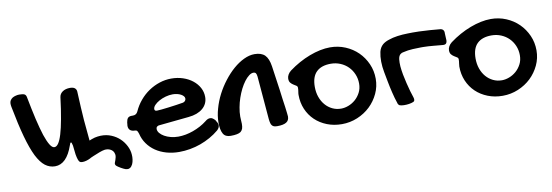

<svg xmlns="http://www.w3.org/2000/svg" viewBox="-46 -725 3148 1094"><g transform="rotate(-10 1528.5 -177.5)"><path d="M639.2 -54.2Q624.5 -78.6 602.1 -96.2Q579.6 -113.8 550.3 -123Q520.5 -131.8 485.8 -127.4Q468.8 -125.5 449.7 -118.2L436.5 -112.8Q436 -120.1 435.1 -127.4Q430.7 -168 425.3 -233.4Q420.4 -298.8 416 -400.4Q415 -413.1 405.8 -420.4Q396.5 -427.7 378.9 -427.7Q352.5 -427.7 335.4 -416Q318.4 -404.3 315.9 -384.8Q307.1 -313 297.4 -261.2Q288.1 -209.5 277.8 -175.8Q267.6 -142.1 256.3 -126Q245.6 -110.4 232.9 -110.4Q220.2 -110.4 207.5 -130.9Q194.8 -151.4 181.6 -190.4Q168.9 -230 155.3 -287.6Q142.1 -345.2 127.9 -419.4Q125.5 -431.6 116.7 -436Q107.4 -440.4 86.9 -440.4Q76.7 -440.4 66.4 -437.5Q56.2 -435.1 47.9 -430.2Q39.6 -424.8 34.2 -416.5Q29.3 -408.7 29.3 -397.5Q29.3 -393.6 29.8 -389.2Q30.3 -384.8 31.2 -379.4Q51.3 -273.9 71.3 -201.7Q91.3 -129.9 113.3 -85.4Q135.7 -41.5 161.1 -22Q187 -2.4 218.3 -2.4Q285.6 -2.4 321.3 -105.5Q325.7 -120.6 330.1 -120.6Q333 -120.6 334.5 -115.2Q336.4 -110.4 338.4 -100.6Q341.3 -68.8 344.2 -49.3Q347.7 -29.3 351.6 -18.6Q355.5 -7.3 360.4 -3.4Q365.7 0.5 373 0.5L384.3 0L387.7 -0.5Q393.6 -1.5 398.9 -2.9Q412.1 -6.8 422.4 -12.2L427.2 -15.1L442.9 -22Q462.4 -30.3 480.5 -37.1Q498.5 -43.9 511.2 -45.9Q518.1 -46.9 527.3 -45.9Q536.1 -44.9 543.9 -41Q552.2 -37.1 558.6 -29.8Q564.5 -22.5 566.9 -10.7Q568.4 -1.5 566.4 6.3Q564.9 14.6 562 22Q559.1 28.8 557.1 35.2Q554.7 41 555.7 45.9Q556.6 51.3 563 56.6Q568.8 61.5 585.4 71.3Q601.1 80.1 609.9 83Q618.7 85.4 625.5 85Q637.7 83 645 73.2Q652.8 63.5 656.2 49.8Q659.7 36.6 660.2 21.5Q660.2 6.3 658.2 -5.4Q653.8 -30.3 639.2 -54.2Z M1106.4 -106.9Q1120.6 -119.1 1134.3 -119.1Q1142.1 -119.1 1148.4 -115.2Q1154.8 -111.3 1162.6 -103Q1169.9 -91.8 1173.1 -84.7Q1176.3 -77.6 1176.3 -70.8Q1176.3 -56.2 1161.6 -43Q1138.2 -23.4 1110.8 -8.1Q1083.5 7.3 1053.7 18.1Q1023.9 28.8 992.2 34.4Q960.4 40 929.2 40Q889.6 40 855 30Q820.3 20 793.2 1.5Q766.1 -17.1 747.6 -43.2Q729 -69.3 721.2 -102.1Q716.8 -115.7 713.1 -119.9Q709.5 -124 701.2 -124Q683.1 -124 673.3 -132.8Q663.6 -141.6 663.6 -158.2Q663.6 -165 664.6 -167L665.5 -176.8Q668 -194.3 675 -202.1Q682.1 -210 697.3 -210H704.6Q725.1 -210 733.4 -229Q748.5 -262.7 772 -290.5Q795.4 -318.4 824.7 -338.1Q854 -357.9 887.5 -368.9Q920.9 -379.9 955.6 -379.9Q991.7 -379.9 1023.2 -369.4Q1054.7 -358.9 1078.1 -340.3Q1101.6 -321.8 1115 -296.9Q1128.4 -272 1128.4 -243.2Q1128.4 -223.1 1120.6 -206.5Q1112.8 -189.9 1098.1 -177.5Q1083.5 -165 1062.7 -157.2Q1042 -149.4 1015.6 -147L846.2 -129.9Q836.4 -129.9 830.3 -125Q824.2 -120.1 824.2 -111.8Q824.2 -99.1 833.7 -87.4Q843.3 -75.7 859.1 -66.7Q875 -57.6 895.8 -52.2Q916.5 -46.9 938.5 -46.9Q959.5 -46.9 981.7 -51Q1003.9 -55.2 1025.6 -63Q1047.4 -70.8 1067.9 -81.8Q1088.4 -92.8 1106.4 -106.9ZM997.6 -232.9Q1004.9 -234.4 1010.3 -240Q1015.6 -245.6 1015.6 -253.9Q1015.6 -261.2 1010.3 -267.6Q1004.9 -273.9 995.6 -279.1Q986.3 -284.2 974.1 -287.1Q961.9 -290 948.2 -290Q928.2 -290 907.2 -284.2Q886.2 -278.3 869.1 -268.8Q852.1 -259.3 841.3 -247.8Q830.6 -236.3 830.6 -225.1Q830.6 -213.9 844.2 -213.9Q852.5 -213.9 871.1 -215.8Q889.6 -217.8 912.1 -220.5Q934.6 -223.1 957.5 -226.6Q980.5 -230 997.6 -232.9Z M1442.4 -305.7Q1440.9 -319.8 1436.5 -325.7Q1431.6 -331.5 1422.9 -331.5Q1410.2 -331.5 1397 -321.3Q1383.3 -311 1370.1 -293.5Q1356.9 -275.9 1345.2 -252.9Q1333.5 -229.5 1324.7 -203.6Q1315.9 -177.7 1311 -150.9Q1305.7 -123.5 1305.7 -98.6Q1305.7 -87.9 1306.6 -77.1Q1307.6 -66.4 1307.6 -55.7Q1307.6 -39.6 1304.2 -28.8Q1300.3 -18.1 1292 -11.2Q1283.2 -4.9 1269 -2.4Q1254.9 0.5 1233.4 0.5Q1202.6 0.5 1190.4 -21Q1177.7 -43 1177.7 -86.4Q1177.7 -125 1189.5 -165.5Q1200.7 -206.1 1220.7 -245.1Q1240.7 -283.7 1267.6 -318.4Q1293.9 -352.5 1323.7 -378.4Q1353.5 -404.3 1385.3 -419.4Q1417 -434.6 1446.8 -434.6Q1486.3 -434.6 1506.8 -414.6Q1526.9 -394.5 1533.7 -348.6Q1544.9 -270 1553.7 -208.5Q1557.1 -182.1 1560.5 -155.8Q1564.5 -129.9 1567.4 -107.4Q1570.3 -85.9 1571.8 -71.3Q1573.7 -56.2 1573.7 -51.8Q1573.7 -28.8 1557.1 -18.6Q1540 -7.8 1504.4 -7.8Q1493.2 -7.8 1485.8 -10.3Q1478.5 -12.7 1474.1 -18.6Q1469.2 -23.9 1467.3 -33.2Q1464.8 -42 1463.4 -55.7Z M1654.3 -162.1Q1654.3 -170.4 1656.2 -180.7Q1658.2 -190.9 1658.2 -203.1Q1658.2 -211.4 1651.1 -215.8Q1644 -220.2 1635.3 -225.6Q1626.5 -231 1619.4 -239.3Q1612.3 -247.6 1612.3 -263.2Q1612.3 -274.4 1618.4 -285.6Q1624.5 -296.9 1636.2 -306.2Q1665 -327.6 1696 -344.7Q1727.1 -361.8 1758.1 -373.5Q1789.1 -385.3 1819.3 -391.6Q1849.6 -397.9 1877.4 -397.9Q1924.3 -397.9 1965.6 -380.6Q2006.8 -363.3 2037.4 -333.3Q2067.9 -303.2 2085.7 -262.9Q2103.5 -222.7 2103.5 -176.8Q2103.5 -131.8 2084.7 -91.6Q2065.9 -51.3 2034.2 -21Q2002.4 9.3 1959.7 27.1Q1917 44.9 1869.6 44.9Q1823.2 44.9 1783.7 29.3Q1744.1 13.7 1715.3 -13.9Q1686.5 -41.5 1670.4 -79.3Q1654.3 -117.2 1654.3 -162.1ZM1880.4 -43Q1900.9 -43 1922.9 -51.3Q1944.8 -59.6 1963.1 -75.4Q1981.4 -91.3 1993.4 -114.3Q2005.4 -137.2 2005.4 -166Q2005.4 -195.3 1994.6 -220.7Q1983.9 -246.1 1965.1 -264.9Q1946.3 -283.7 1920.7 -294.4Q1895 -305.2 1865.2 -305.2Q1811 -305.2 1782.2 -277.1Q1753.4 -249 1753.4 -190.9Q1753.4 -159.2 1762.9 -132.1Q1772.5 -105 1789.6 -85.2Q1806.6 -65.4 1829.8 -54.2Q1853 -43 1880.4 -43Z M2538.1 -322.3 2536.1 -363.8V-364.3Q2537.1 -374.5 2531.2 -382.3Q2525.9 -389.2 2514.2 -390.6Q2486.3 -393.1 2456.5 -395.5Q2425.8 -397.9 2393.1 -398.9Q2374 -399.4 2355.5 -399.4Q2341.8 -399.4 2328.1 -398.9Q2296.4 -398.4 2268.1 -394.5Q2239.7 -390.6 2216.3 -382.3Q2193.4 -375 2179.2 -362.8Q2162.1 -347.7 2156.2 -322.8Q2150.4 -296.4 2150.9 -266.6Q2151.4 -236.3 2157.2 -206.1Q2163.1 -175.3 2167.5 -151.4Q2173.8 -117.2 2182.1 -83.5Q2189.9 -50.3 2200.7 -18.6V-18.1V-17.6Q2201.7 -15.1 2202.6 -13.2L2205.6 -8.8Q2210 -2.9 2221.7 -1.5Q2235.4 0.5 2250.5 -0.5Q2266.1 -1.5 2278.8 -4.9Q2286.1 -6.8 2290.5 -8.8Q2292 -9.8 2293 -10.3Q2293.9 -10.7 2294.4 -11.2L2295.4 -12.2L2296.4 -13.2Q2297.4 -15.1 2298.3 -17.1Q2300.3 -23.9 2296.9 -34.2Q2291.5 -50.3 2284.7 -72.8Q2278.3 -95.7 2272 -121.1Q2265.6 -147 2260.7 -172.9Q2255.9 -199.2 2253.9 -221.7Q2252.4 -244.6 2254.4 -262.2Q2256.8 -281.7 2267.1 -290.5Q2275.4 -297.4 2285.6 -298.3Q2311.5 -304.7 2340.8 -306.2Q2363.8 -307.6 2386.7 -307.6H2400.9Q2431.2 -307.1 2460.4 -304.2Q2488.8 -301.8 2514.2 -299.3H2519Q2526.9 -299.3 2531.2 -303.2Q2537.6 -308.6 2538.1 -322.3Z M2584.5 -162.1Q2584.5 -170.4 2586.4 -180.7Q2588.4 -190.9 2588.4 -203.1Q2588.4 -211.4 2581.3 -215.8Q2574.2 -220.2 2565.4 -225.6Q2556.6 -231 2549.6 -239.3Q2542.5 -247.6 2542.5 -263.2Q2542.5 -274.4 2548.6 -285.6Q2554.7 -296.9 2566.4 -306.2Q2595.2 -327.6 2626.2 -344.7Q2657.2 -361.8 2688.2 -373.5Q2719.2 -385.3 2749.5 -391.6Q2779.8 -397.9 2807.6 -397.9Q2854.5 -397.9 2895.8 -380.6Q2937 -363.3 2967.5 -333.3Q2998 -303.2 3015.9 -262.9Q3033.7 -222.7 3033.7 -176.8Q3033.7 -131.8 3014.9 -91.6Q2996.1 -51.3 2964.4 -21Q2932.6 9.3 2889.9 27.1Q2847.2 44.9 2799.8 44.9Q2753.4 44.9 2713.9 29.3Q2674.3 13.7 2645.5 -13.9Q2616.7 -41.5 2600.6 -79.3Q2584.5 -117.2 2584.5 -162.1ZM2810.5 -43Q2831.1 -43 2853 -51.3Q2875 -59.6 2893.3 -75.4Q2911.6 -91.3 2923.6 -114.3Q2935.5 -137.2 2935.5 -166Q2935.5 -195.3 2924.8 -220.7Q2914.1 -246.1 2895.3 -264.9Q2876.5 -283.7 2850.8 -294.4Q2825.2 -305.2 2795.4 -305.2Q2741.2 -305.2 2712.4 -277.1Q2683.6 -249 2683.6 -190.9Q2683.6 -159.2 2693.1 -132.1Q2702.6 -105 2719.7 -85.2Q2736.8 -65.4 2760 -54.2Q2783.2 -43 2810.5 -43Z"/></g></svg>

Font: Gochi Hand Cyrillic
Style: Regular
Weight: 400
Designer: Juan Pablo del Peral; Denis Ignatov
Foundry: Juan Pablo del Peral; Denis Ignatov
Version: Version 1.00 June 29, 2018, initial release